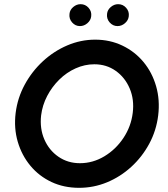

<svg xmlns="http://www.w3.org/2000/svg" viewBox="-20 -895 805 920"><path d="M738 -342Q729 -269 695 -206Q661 -143 609 -95.5Q557 -48 493 -21.5Q429 5 359 5Q286 5 226.5 -23Q167 -51 125.5 -101Q84 -151 65 -216Q46 -281 55 -354Q64 -426 98.5 -489.5Q133 -553 185.5 -601.5Q238 -650 302.5 -677.5Q367 -705 436 -705Q507 -705 566.5 -676.5Q626 -648 667.5 -598Q709 -548 728 -482Q747 -416 738 -342ZM616 -354Q624 -418 601.5 -471Q579 -524 534.5 -555.5Q490 -587 432 -587Q386 -587 342.5 -567.5Q299 -548 264 -513.5Q229 -479 206 -435Q183 -391 177 -342Q170 -279 192.5 -227Q215 -175 260 -144Q305 -113 363 -113Q425 -113 480 -146Q535 -179 571.5 -234Q608 -289 616 -354ZM363 -770Q341 -770 325.5 -787.5Q310 -805 313 -829Q315 -848 331 -861.5Q347 -875 366 -875Q389 -875 404.5 -857.5Q420 -840 417 -817Q415 -798 399 -784Q383 -770 363 -770ZM543 -770Q521 -770 505.5 -787.5Q490 -805 493 -829Q495 -848 511 -861.5Q527 -875 546 -875Q569 -875 584.5 -857.5Q600 -840 597 -817Q595 -798 579 -784Q563 -770 543 -770Z"/></svg>

Font: Kulim Park
Style: Bold Italic
Weight: 700
Italic angle: -8°
Designer: Noponies / Dale Sattler
Foundry: Noponies
Version: Version 1.000; ttfautohint (v1.8.3)